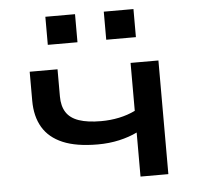

<svg xmlns="http://www.w3.org/2000/svg" viewBox="-52 -785 867 838"><g transform="rotate(-5 381.5 -365.5)"><path d="M530 0V-193Q495 -176 451 -166Q407 -156 357 -156Q263 -156 204 -181Q145 -206 116.5 -254Q88 -302 88 -371V-498H210V-379Q210 -337 227.5 -309.5Q245 -282 283 -269Q321 -256 380 -256Q421 -256 459 -264Q497 -272 530 -288V-498H652V0ZM433 -608V-731H563V-608ZM177 -608V-731H307V-608Z"/></g></svg>

Font: Nunito Sans 7pt Expanded SemiBold
Style: Regular
Weight: 600
Width: 7
Designer: Vernon Adams
Foundry: Vernon Adams
Version: Version 3.101;gftools[0.9.27]